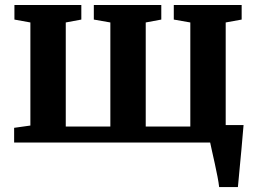

<svg xmlns="http://www.w3.org/2000/svg" viewBox="-20 -576 1042 776"><path d="M865.7 180Q864 163.4 859.1 138.1Q854.3 112.9 848.3 85.8Q842.3 58.7 837.1 35.6Q831.9 12.6 829.4 0L790.1 -70.4H964.4Q963 -55.1 960.8 -29.6Q958.7 -4.2 956 26.1Q953.3 56.3 950.3 86.1Q947.4 116 945.2 140.9Q943 165.8 941.5 180ZM37.1 0V-59.4L102.8 -68.6V-485.2L38.3 -496.9V-555.7H308.7V-496.9L245.8 -485.2V-64.5H426V-485.2L359.2 -496.9V-555.7H631.9V-496.9L569 -485.2V-64.5H749.2V-485.2L682.4 -496.9V-555.7H956.7V-496.9L892.2 -485.2V-68.6L957.9 -59.4V0Z"/></svg>

Font: Merriweather Light
Style: Regular
Weight: 300
Designer: Eben Sorkin
Foundry: Eben Sorkin
Version: Version 2.100